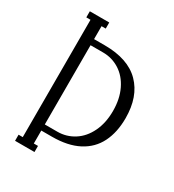

<svg xmlns="http://www.w3.org/2000/svg" viewBox="-167 -777 792 873"><g transform="rotate(30 229.5 -340.0)"><path d="M183 -580Q306 -580 368.5 -516.5Q431 -453 431 -340Q431 -266 404 -212Q377 -158 321.5 -129Q266 -100 183 -100H127V-32H149V0H47V-32H69V-648H47V-680H149V-648H127V-580ZM193 -132Q240 -132 279.5 -157Q319 -182 342 -229.5Q365 -277 365 -340Q365 -403 342 -450.5Q319 -498 279.5 -523Q240 -548 193 -548H127V-132Z"/></g></svg>

Font: Margherita Variable
Style: Regular
Weight: 400
Designer: James Puckett
Foundry: Dunwich Type Founders
Version: Version 1.008